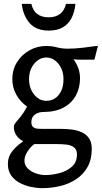

<svg xmlns="http://www.w3.org/2000/svg" viewBox="-20 -748 529 998"><path d="M220 -509Q249 -509 275.5 -502Q302 -495 330 -495Q368 -495 407 -499.5Q446 -504 489 -510L471 -438H391Q384 -438 376.5 -438.5Q369 -439 362 -440Q379 -417 387.5 -392Q396 -367 396 -341Q396 -291 374 -251Q352 -211 309.5 -188.5Q267 -166 206 -166Q181 -166 162 -153Q143 -140 143 -113Q143 -95 152.5 -87.5Q162 -80 176 -79Q190 -78 204 -78H301Q327 -78 354.5 -74.5Q382 -71 405 -60.5Q428 -50 442.5 -29.5Q457 -9 457 26Q457 81 435 120Q413 159 376 183.5Q339 208 293 219Q247 230 200 230Q172 230 141 223.5Q110 217 82.5 202.5Q55 188 38 164Q21 140 21 104Q21 66 44.5 37Q68 8 99 -12V-15Q77 -26 64.5 -45.5Q52 -65 52 -87Q52 -100 62 -111.5Q72 -123 87.5 -142Q103 -161 121 -194Q86 -218 65 -255.5Q44 -293 44 -336Q44 -385 68 -424Q92 -463 132.5 -486Q173 -509 220 -509ZM221 -449Q184 -449 157.5 -416.5Q131 -384 131 -337Q131 -289 157.5 -256.5Q184 -224 220 -224Q261 -224 285.5 -255Q310 -286 310 -336Q310 -384 283.5 -416.5Q257 -449 221 -449ZM158 1Q139 15 123 39.5Q107 64 107 87Q107 111 124.5 128Q142 145 167.5 153.5Q193 162 215 162Q250 162 288.5 152Q327 142 353.5 118.5Q380 95 380 55Q380 29 364 17.5Q348 6 324.5 3.5Q301 1 278 1ZM372 -728Q368 -686 352 -654.5Q336 -623 307 -606Q278 -589 233 -589Q168 -589 134 -628Q100 -667 93 -728H143Q151 -692 174 -675Q197 -658 233 -658Q269 -658 292 -675.5Q315 -693 323 -728Z"/></svg>

Font: Rosario Light
Style: Regular
Weight: 400
Version: Version 1.101; ttfautohint (v1.8.1.43-b0c9)